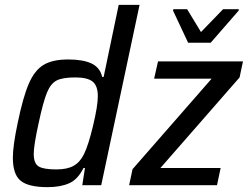

<svg xmlns="http://www.w3.org/2000/svg" viewBox="-20 -763 1021 791"><path d="M33 -113Q33 -163 53 -257Q75 -364 99 -419Q123 -474 160 -496Q197 -518 261 -518Q322 -518 357 -501.5Q392 -485 401 -446H407L469 -743H555L397 0H319L330 -71H324Q301 -24 265 -8Q229 8 176 8Q98 8 65.5 -18Q33 -44 33 -113ZM326 -128Q344 -164 363.5 -245.5Q383 -327 383 -367Q383 -409 362 -426.5Q341 -444 290 -444Q238 -444 213.5 -431.5Q189 -419 173.5 -381.5Q158 -344 139 -255Q119 -164 119 -129Q119 -90 139 -77.5Q159 -65 212 -65Q257 -65 283.5 -80Q310 -95 326 -128ZM512 0 526 -66 852 -439H615L631 -510H981L967 -444L641 -71H889L874 0ZM755 -587 693 -719 694 -725H751L808 -631L899 -725H964L963 -719L848 -587Z"/></svg>

Font: Saira Semi Condensed
Style: Italic
Weight: 400
Width: 4
Italic angle: -12°
Designer: Hector Gatti with collaboration of the Omnibus-Type team
Foundry: Omnibus-Type
Version: Version 1.001; ttfautohint (v1.8)